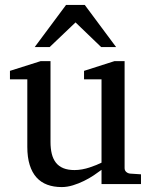

<svg xmlns="http://www.w3.org/2000/svg" viewBox="-20 -740 609 772"><path d="M388.2 0V-57.1Q375.5 -47.4 357.2 -35.2Q338.9 -22.9 317.6 -12.5Q296.4 -2 273.2 5.1Q250 12.2 228 12.2Q195.8 12.2 170.2 2.7Q144.5 -6.8 126.7 -26.6Q108.9 -46.4 99.4 -76.9Q89.8 -107.4 89.8 -149.9V-420.9H20V-455.1L143.1 -494.1H183.1V-168.9Q183.1 -142.6 188.2 -121.6Q193.4 -100.6 204.8 -85.9Q216.3 -71.3 234.9 -63.7Q253.4 -56.2 279.8 -56.2Q294.9 -56.2 310.5 -59.1Q326.2 -62 340.3 -66.7Q354.5 -71.3 366.9 -76.4Q379.4 -81.5 388.2 -85.9V-420.9H317.9V-455.1L439.9 -494.1H481V-64Q481 -54.7 487.5 -48.8Q494.1 -43 502.9 -42L546.9 -39.1V0ZM386.7 -550.8 283.7 -649.9 179.7 -550.8H119.6L245.6 -720.2H320.8L446.8 -550.8Z"/></svg>

Font: Charis SIL Eur
Style: Regular
Weight: 400
Foundry: SIL International
Version: Version 5.000